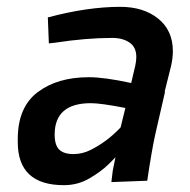

<svg xmlns="http://www.w3.org/2000/svg" viewBox="-20 -531 555 562"><path d="M167 11Q32 11 32 -115V-124Q32 -217 90 -261Q148 -305 240 -305Q286 -305 364 -288L376 -339Q379 -353 379 -364Q379 -393 359 -406.5Q339 -420 309 -420Q232 -420 141 -406L123 -404L120 -480Q236 -511 332 -511Q400 -511 443 -476.5Q486 -442 486 -381Q486 -362 481 -339L462 -263L463 -262L435 -140Q424 -91 411 -2L306 2L310 -31L318 -71Q318 -70 297 -49.5Q276 -29 242 -9Q208 11 167 11ZM195 -80Q221 -80 245 -92Q269 -104 290.5 -120Q312 -136 333 -158L347 -215Q275 -229 246 -229Q140 -229 140 -137Q140 -106 153.5 -93Q167 -80 195 -80Z"/></svg>

Font: Storia Sans SemiBold
Style: Italic
Weight: 600
Italic angle: -13°
Designer: Campivisivi
Foundry: Accademia di Belle Arti di Urbino and students of MA course of Visual design
Version: Version 60.001;May 25, 2020;FontCreator 12.0.0.2522 64-bit